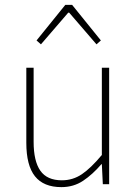

<svg xmlns="http://www.w3.org/2000/svg" viewBox="-20 -756 564 788"><path d="M232 12Q159 12 123.5 -32.5Q88 -77 88 -170V-478H118V-174Q118 -95 145.5 -55.5Q173 -16 234 -16Q279 -16 316 -41Q353 -66 398 -120V-478H428V0H402L398 -82H396Q360 -40 321 -14Q282 12 232 12ZM148 -574 130 -590 248 -736H276L394 -590L376 -574L264 -704H260Z"/></svg>

Font: Assistant ExtraLight
Style: Regular
Weight: 200
Designer: Hebrew By Ben Nathan, Latin by Paul Hunt
Version: Version 3.000